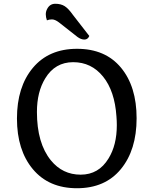

<svg xmlns="http://www.w3.org/2000/svg" viewBox="-20 -990 816 1019"><path d="M556 -149Q600 -220 600 -326Q600 -348 598 -372Q589 -507 527 -583.5Q465 -660 368.5 -660Q272 -660 220 -574Q176 -502 176 -396Q176 -230 250 -139Q312 -63 408 -63Q504 -63 556 -149ZM389 -731Q539 -731 622 -631Q705 -531 705 -362.5Q705 -194 621.5 -92.5Q538 9 388.5 9Q239 9 154.5 -92Q70 -193 70 -361Q70 -529 154.5 -630Q239 -731 389 -731ZM454 -799Q446 -780 428 -780Q410 -780 391 -794L293 -871Q272 -887 256 -887Q240 -887 229 -882Q223 -899 223 -914Q223 -929 230 -942Q244 -970 273.5 -970Q303 -970 323 -957.5Q343 -945 367 -911Z"/></svg>

Font: Laila Medium
Style: Regular
Weight: 500
Designer: Hitesh Malaviya
Foundry: Indian Type Foundry
Version: Version 1.302;PS 1.0;hotconv 1.0.78;makeotf.lib2.5.61930; tt